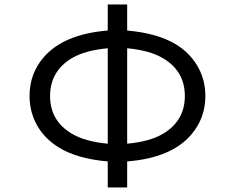

<svg xmlns="http://www.w3.org/2000/svg" viewBox="-20 -805 1040 850"><path d="M457 -785.2H543V-669.9Q678.2 -657.7 758.3 -608.9Q815.4 -574.2 849.1 -521Q889.2 -458 889.2 -380.4Q889.2 -282.2 827.1 -209.5Q739.3 -106 543 -90.3V24.9H457V-90.3Q321.8 -102.1 241.7 -151.4Q184.1 -186.5 150.9 -238.8Q110.8 -302.2 110.8 -380.4Q110.8 -478 172.4 -550.3Q260.7 -653.8 457 -669.9ZM457 -591.3Q358.4 -582.5 298.8 -547.9Q201.7 -490.2 201.7 -379.4Q201.7 -272.5 294.4 -215.3Q354.5 -178.2 457 -168.9ZM543 -591.3V-168.9Q641.6 -177.7 701.2 -212.4Q798.3 -270 798.3 -379.9Q798.3 -487.8 705.6 -544.9Q645.5 -582 543 -591.3Z"/></svg>

Font: BIZ UDPGothic
Style: Regular
Weight: 400
Designer: TypeBank Co., Ltd.
Foundry: Morisawa Inc.
Version: Version 1.051